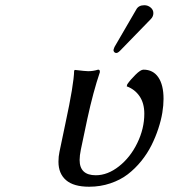

<svg xmlns="http://www.w3.org/2000/svg" viewBox="-20 -706 647 736"><path d="M314.9 -251 290 -132.8Q285.2 -109.4 285.2 -92.8Q285.2 -34.2 347.2 -34.2Q392.6 -34.2 436 -68.4Q479.5 -102.5 506.3 -157.7Q533.2 -212.9 533.2 -270Q533.2 -310.5 514.9 -337.2Q496.6 -363.8 465.8 -375L467.8 -382.8Q479.5 -399.9 499.3 -419.4Q519 -439 529.8 -439Q566.9 -439 586.9 -409.7Q606.9 -380.4 606.9 -327.1Q606.9 -302.7 602.3 -274.2Q597.7 -245.6 586.9 -212.9Q576.2 -180.2 560.5 -148.9Q544.9 -117.7 521.5 -88.6Q498 -59.6 469.7 -37.8Q441.4 -16.1 403.1 -3.2Q364.7 9.8 321.8 9.8Q262.2 9.8 233.2 -15.4Q204.1 -40.5 204.1 -85.9Q204.1 -106.4 208 -124L231 -233.9Q263.2 -383.3 264.2 -435.1L267.1 -438Q307.1 -433.1 317.9 -433.1Q337.9 -433.1 356 -439Q362.8 -439 362.8 -432.1V-429.2Q337.4 -354.5 314.9 -251ZM533.2 -686Q546.9 -686 557.4 -677.2Q567.9 -668.5 567.9 -655.8Q567.9 -642.6 558.1 -632.8L439.9 -511.2Q431.6 -502.9 425.8 -502.9Q420.9 -502.9 418 -506.3Q415 -509.8 415 -514.2Q415 -515.6 416.7 -520Q418.5 -524.4 418.9 -525.9L502 -668.9Q510.7 -686 533.2 -686Z"/></svg>

Font: Linear Smooth
Style: Italic
Weight: 400
Designer: Philipp H. Poll, Flanker
Foundry: Philipp H. Poll, reworked by Flanker
Version: Version 1.061 | FøM Fix